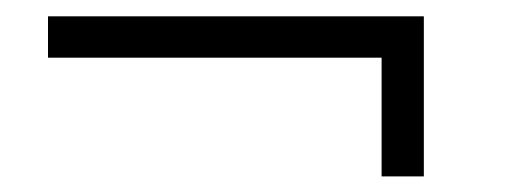

<svg xmlns="http://www.w3.org/2000/svg" viewBox="-20 -410 647 240"><path d="M457 -189.5V-337.9H40V-389.6H509.8V-189.5Z"/></svg>

Font: Namkio Khamti Book
Style: Bold
Weight: 800
Designer: Debbi Hosken
Foundry: SIL International
Version: Version 3.917